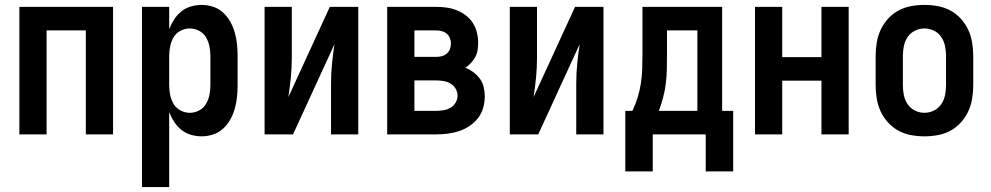

<svg xmlns="http://www.w3.org/2000/svg" viewBox="-20 -548 4040 783"><path d="M59 0V-520H441V0H330V-424H170V0Z M559 215V-520H670V-429Q678 -450 690 -468.5Q702 -487 719 -501Q736 -515 758 -521.5Q780 -528 802 -528Q826 -528 849 -520.5Q872 -513 890 -496.5Q908 -480 919.5 -459Q931 -438 937.5 -415Q944 -392 946.5 -368Q949 -344 949 -320V-200Q949 -176 946.5 -152Q944 -128 937.5 -105Q931 -82 919.5 -61Q908 -40 890 -23.5Q872 -7 849 0.5Q826 8 802 8Q780 8 758 1.5Q736 -5 719 -19Q702 -33 690 -51.5Q678 -70 670 -91V215ZM754 -88Q774 -88 792 -97.5Q810 -107 820 -124Q830 -141 834 -160.5Q838 -180 838 -200V-320Q838 -340 834 -359.5Q830 -379 820 -396Q810 -413 792 -422.5Q774 -432 754 -432Q734 -432 716 -422.5Q698 -413 688 -396Q678 -379 674 -359.5Q670 -340 670 -320V-200Q670 -180 674 -160.5Q678 -141 688 -124Q698 -107 716 -97.5Q734 -88 754 -88Z M1059 0V-520H1170V-312Q1170 -272 1166 -231.5Q1162 -191 1156 -152L1325 -520H1441V0H1330V-208Q1330 -248 1334 -288.5Q1338 -329 1344 -368L1175 0Z M1559 0V-520H1759Q1781 -520 1802 -517Q1823 -514 1843 -506Q1863 -498 1880 -485Q1897 -472 1908.5 -454Q1920 -436 1925 -415Q1930 -394 1930 -373Q1930 -358 1927.5 -343Q1925 -328 1918 -315Q1911 -302 1900.5 -291Q1890 -280 1878 -272Q1895 -265 1910.5 -253.5Q1926 -242 1937 -227Q1948 -212 1952.5 -193Q1957 -174 1957 -156Q1957 -132 1950.5 -108.5Q1944 -85 1929.5 -66.5Q1915 -48 1895 -34.5Q1875 -21 1852.5 -13.5Q1830 -6 1806.5 -3Q1783 0 1759 0ZM1670 -316H1759Q1771 -316 1782 -319Q1793 -322 1802 -329.5Q1811 -337 1815 -348Q1819 -359 1819 -371Q1819 -382 1814.5 -393Q1810 -404 1801.5 -411Q1793 -418 1782 -421Q1771 -424 1759 -424H1670ZM1670 -96H1759Q1774 -96 1789 -98.5Q1804 -101 1817 -108.5Q1830 -116 1838 -129.5Q1846 -143 1846 -158Q1846 -173 1838 -186.5Q1830 -200 1817 -207.5Q1804 -215 1789 -217.5Q1774 -220 1759 -220H1670Z M2059 0V-520H2170V-312Q2170 -272 2166 -231.5Q2162 -191 2156 -152L2325 -520H2441V0H2330V-208Q2330 -248 2334 -288.5Q2338 -329 2344 -368L2175 0Z M2530 151V-96H2559Q2572 -123 2580.5 -151Q2589 -179 2593.5 -208Q2598 -237 2599 -266.5Q2600 -296 2600 -325V-520H2925V-96H2970V151H2858V0H2642V151ZM2667 -96H2824V-424H2700V-325Q2700 -296 2699.5 -267Q2699 -238 2695.5 -209Q2692 -180 2684.5 -151.5Q2677 -123 2667 -96Z M3059 0V-520H3170V-315H3330V-520H3441V0H3330V-219H3170V0Z M3750 8Q3723 8 3695.5 3Q3668 -2 3644 -15Q3620 -28 3601.5 -48.5Q3583 -69 3571.5 -93.5Q3560 -118 3555.5 -145.5Q3551 -173 3551 -200V-320Q3551 -347 3555.5 -374.5Q3560 -402 3571.5 -426.5Q3583 -451 3601.5 -471.5Q3620 -492 3644 -505Q3668 -518 3695.5 -523Q3723 -528 3750 -528Q3777 -528 3804.5 -523Q3832 -518 3856 -505Q3880 -492 3898.5 -471.5Q3917 -451 3928.5 -426.5Q3940 -402 3944.5 -374.5Q3949 -347 3949 -320V-200Q3949 -173 3944.5 -145.5Q3940 -118 3928.5 -93.5Q3917 -69 3898.5 -48.5Q3880 -28 3856 -15Q3832 -2 3804.5 3Q3777 8 3750 8ZM3750 -88Q3770 -88 3788.5 -97Q3807 -106 3818.5 -123Q3830 -140 3834 -160Q3838 -180 3838 -200V-320Q3838 -340 3834 -360Q3830 -380 3818.5 -397Q3807 -414 3788.5 -423Q3770 -432 3750 -432Q3730 -432 3711.5 -423Q3693 -414 3681.5 -397Q3670 -380 3666 -360Q3662 -340 3662 -320V-200Q3662 -180 3666 -160Q3670 -140 3681.5 -123Q3693 -106 3711.5 -97Q3730 -88 3750 -88Z"/></svg>

Font: Iosevka Fixed
Style: Bold
Weight: 700
Monospace: yes
Designer: Belleve Invis
Foundry: Belleve Invis
Version: Version 32.3.0